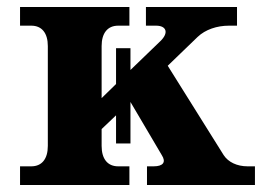

<svg xmlns="http://www.w3.org/2000/svg" viewBox="-20 -526 757 546"><path d="M616 -85 457 -339 542 -421C564 -442 597 -453 631 -453H654V-506H395V-453H424C453 -453 461 -433 436 -409L351 -327V-389H310V-287L269 -247V-395C269 -432 286 -453 316 -453H348V-506H37V-453H69C99 -453 116 -432 116 -395V-111C116 -74 99 -53 69 -53H37V0H348V-53H316C286 -53 269 -74 269 -111V-159L310 -198V-118H351V-236L440 -85C453 -65 444 -53 417 -53H398V0H705V-53H684C654 -53 629 -65 616 -85Z"/></svg>

Font: LT Superior Serif ExtraBold
Style: Regular
Weight: 800
Designer: Daniel Lyons
Foundry: LyonsType
Version: Version 2.120;FEAKit 1.0